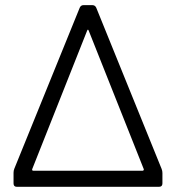

<svg xmlns="http://www.w3.org/2000/svg" viewBox="-20 -720 678 740"><path d="M592.8 0H44.9Q32.2 0 32.2 -13.2V-54.2Q32.2 -62.5 35.2 -69.8L287.1 -689.9Q291.5 -700.2 301.8 -700.2H335.9Q346.7 -700.2 351.1 -689.9L603 -68.8Q606 -61.5 606 -53.2V-13.2Q606 0 592.8 0ZM315.9 -602.1 104 -67.9Q103.5 -65.4 104.5 -63.7Q105.5 -62 107.9 -62H529.8Q532.2 -62 533.4 -64Q534.7 -65.9 534.2 -67.9L321.8 -602.1Q318.8 -609.4 315.9 -602.1Z"/></svg>

Font: Barlow
Style: Regular
Weight: 400
Designer: Jeremy Tribby
Foundry: Jeremy Tribby
Version: Version 1.101